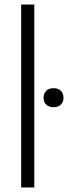

<svg xmlns="http://www.w3.org/2000/svg" viewBox="-20 -828 300 848"><path d="M73.5 0V-808H131.5V0ZM216.5 -354.5Q196 -354.5 184.2 -365.8Q172.5 -377 172.5 -396Q172.5 -415.5 184.2 -427Q196 -438.5 216.5 -438.5Q237 -438.5 248.8 -427Q260.5 -415.5 260.5 -396Q260.5 -377 248.8 -365.8Q237 -354.5 216.5 -354.5Z"/></svg>

Font: Encode Sans SmCnd Lt
Style: Regular
Weight: 300
Width: 4
Designer: Multiple Designers
Foundry: Impallari Type
Version: Version 3.002; ttfautohint (v1.8.3) -l 8 -r 50 -G 200 -x 14 